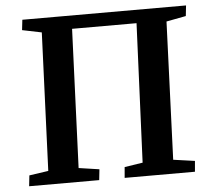

<svg xmlns="http://www.w3.org/2000/svg" viewBox="-51 -765 891 819"><g transform="rotate(-5 394.5 -355.0)"><path d="M41 0 46 -46 128 -58 152 -649 69 -666 74 -710H775L770 -665L686 -649L663 -59L755 -46L751 0H450L454 -46L532 -58L558 -653H282L258 -59L346 -46L341 0Z"/></g></svg>

Font: Literata 36pt SemiBold
Style: Italic
Weight: 600
Italic angle: -2°
Designer: Latin by Veronika Burian and Jose Scaglione. Greek by Irene Vlachou. Cyrillic by Vera Evstafieva
Foundry: TypeTogether
Version: Version 3.002